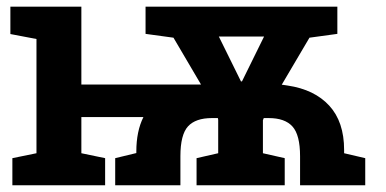

<svg xmlns="http://www.w3.org/2000/svg" viewBox="-20 -548 1141 568"><path d="M16.6 0V-80.1L87.9 -94.7V-432.6L10.7 -447.3V-528.3H220.7V-297.9H574.7L493.2 -436.5L410.6 -447.8V-528.3H978V-447.8L895.5 -436.5L813.5 -297.4Q815.9 -296.9 820.1 -296.6Q824.2 -296.4 831.1 -294.9Q910.2 -283.2 954.1 -235.4Q998 -187.5 998 -104.5V-94.7L1060.5 -80.1V0H867.7V-85.9Q867.7 -148.9 845.2 -173.8Q822.8 -198.7 774.9 -198.7H760.3L757.8 -192.4V-94.7L822.3 -80.1V0H561.5V-80.1L625.5 -94.7V-193.8L624.5 -198.7H606.9Q558.6 -198.7 536.1 -174.1Q513.7 -149.4 513.7 -85.9V0H320.8V-80.1L383.3 -95.2V-99.6Q383.3 -159.7 404.3 -201.7H220.7V-94.7L291 -80.1V0ZM692.9 -307.1H695.8L761.2 -439.9H627.4Z"/></svg>

Font: Roboto Slab SemiBold
Style: Regular
Weight: 600
Designer: Google
Version: Version 2.001; ttfautohint (v1.8.3)